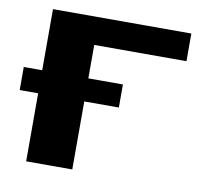

<svg xmlns="http://www.w3.org/2000/svg" viewBox="-75 -740 860 820"><g transform="rotate(10 355.0 -330.0)"><path d="M10 -295V-395H90V-660H690V-540H290V-395H440V-295H290V0H90V-295Z"/></g></svg>

Font: Xolonium
Style: Bold
Weight: 700
Designer: Severin Meyer
Version: Version 4.2